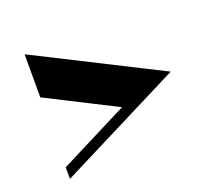

<svg xmlns="http://www.w3.org/2000/svg" viewBox="-98 -733 845 779"><g transform="rotate(-20 324.5 -344.0)"><path d="M79 -125 377 -276 79 -427V-613L612 -344L79 -75Z"/></g></svg>

Font: Geostar Fill
Style: Regular
Weight: 400
Designer: Joe Prince
Foundry: Joe Prince
Version: Version 1.002